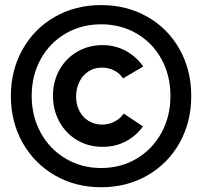

<svg xmlns="http://www.w3.org/2000/svg" viewBox="-20 -748 824 775"><path d="M193.8 -361.3Q193.8 -420.4 220.5 -467Q247.1 -513.7 292.7 -539.8Q338.4 -565.9 394 -565.9Q444.8 -565.9 487.3 -543Q529.8 -520 558.1 -479.5L476.6 -431.6Q464.8 -450.7 442.1 -462.9Q419.4 -475.1 391.1 -475.1Q360.4 -475.1 336.7 -459.5Q313 -443.8 300 -417Q287.1 -390.1 287.1 -358.4Q287.1 -326.2 300.3 -300.5Q313.5 -274.9 337.4 -260Q361.3 -245.1 392.1 -245.1Q419.4 -245.1 442.6 -257.3Q465.8 -269.5 479.5 -289.6L557.1 -237.8Q530.8 -200.7 488.8 -178Q446.8 -155.3 394 -155.3Q336.4 -155.3 290.8 -182.6Q245.1 -210 219.5 -257.1Q193.8 -304.2 193.8 -361.3ZM23.9 -360.4Q23.9 -464.8 71.3 -548.8Q118.7 -632.8 201.7 -680.2Q284.7 -727.5 388.2 -727.5Q491.7 -727.5 575 -680.2Q658.2 -632.8 705.1 -548.8Q752 -464.8 752 -360.4Q752 -255.9 705.1 -171.9Q658.2 -87.9 575 -40Q491.7 7.8 388.2 7.8Q284.7 7.8 201.7 -40Q118.7 -87.9 71.3 -171.9Q23.9 -255.9 23.9 -360.4ZM668 -360.4Q668 -443.4 631.8 -509.3Q595.7 -575.2 531.7 -612.5Q467.8 -649.9 388.2 -649.9Q308.6 -649.9 244.6 -612.5Q180.7 -575.2 144.3 -509.3Q107.9 -443.4 107.9 -360.8Q107.9 -278.3 144.5 -211.9Q181.2 -145.5 245.1 -107.7Q309.1 -69.8 388.2 -69.8Q467.8 -69.8 531.5 -107.7Q595.2 -145.5 631.6 -211.9Q668 -278.3 668 -360.4Z"/></svg>

Font: Reddit Sans
Style: Bold
Weight: 700
Designer: Stephen Hutchings
Foundry: Reddit
Version: Version 1.013